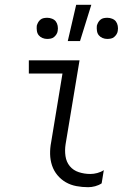

<svg xmlns="http://www.w3.org/2000/svg" viewBox="-20 -771 540 799"><path d="M347 8Q322 8 298 3.5Q274 -1 254 -12.5Q234 -24 219 -42Q204 -60 196.5 -82.5Q189 -105 188.5 -130Q188 -155 193 -180L240 -465H100V-520H311L253 -171Q249 -146 252.5 -121.5Q256 -97 270.5 -79.5Q285 -62 308 -54.5Q331 -47 356 -47Q370 -47 385 -51Q400 -55 412 -63L403 -8Q391 0 376 4Q361 8 347 8ZM426 -609Q416 -609 406.5 -613Q397 -617 391 -624.5Q385 -632 383.5 -642.5Q382 -653 383 -664Q385 -671 388.5 -677.5Q392 -684 398 -689Q404 -694 411.5 -695.5Q419 -697 427 -697Q437 -697 447 -693Q457 -689 462.5 -681.5Q468 -674 470 -663.5Q472 -653 470 -642Q469 -635 465 -628.5Q461 -622 455 -617Q449 -612 441.5 -610.5Q434 -609 426 -609ZM176 -609Q166 -609 156.5 -613Q147 -617 141 -624.5Q135 -632 133.5 -642.5Q132 -653 133 -664Q135 -671 138.5 -677.5Q142 -684 148 -689Q154 -694 161.5 -695.5Q169 -697 177 -697Q187 -697 197 -693Q207 -689 212.5 -681.5Q218 -674 220 -663.5Q222 -653 220 -642Q219 -635 215 -628.5Q211 -622 205 -617Q199 -612 191.5 -610.5Q184 -609 176 -609ZM262 -600 297 -751H360L313 -600Z"/></svg>

Font: Iosevka Term Curly Lt Obl
Style: Regular
Weight: 300
Italic angle: -9°
Designer: Belleve Invis
Foundry: Belleve Invis
Version: Version 32.3.0